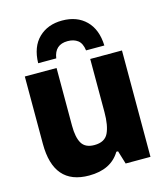

<svg xmlns="http://www.w3.org/2000/svg" viewBox="-116 -865 832 964"><g transform="rotate(-15 300.0 -382.5)"><path d="M297 -776Q222 -776 175 -730.5Q128 -685 126 -600H220Q230 -669 297 -669Q329 -669 349.5 -653.5Q370 -638 375 -600H470Q467 -684 420.5 -730Q374 -776 297 -776ZM390 -69H399L420 0H549V-553H384V-277Q384 -207 365.5 -168.5Q347 -130 293 -130Q246 -130 227.5 -161Q209 -192 209 -253V-553H44V-203Q44 11 228 11Q342 11 390 -69Z"/></g></svg>

Font: Noto Sans Mono UI ExtraBold
Style: Regular
Weight: 800
Designer: Monotype Design team
Foundry: Monotype Imaging Inc.
Version: 1.000